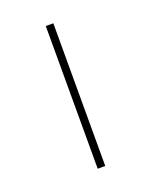

<svg xmlns="http://www.w3.org/2000/svg" viewBox="-84 -428 376 478"><g transform="rotate(-20 104.0 -189.0)"><path d="M114 -378V0H94V-378Z"/></g></svg>

Font: Josefin Sans Thin
Style: Regular
Weight: 250
Designer: Santiago Orozco
Foundry: Typemade
Version: Version 2.000